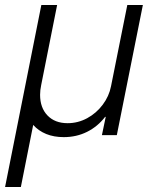

<svg xmlns="http://www.w3.org/2000/svg" viewBox="-43 -535 598 760"><path d="M120.6 -515.1H183.1L120.1 -198.7Q115.7 -178.2 115.7 -159.7Q115.7 -108.4 145 -77.9Q174.3 -47.4 224.6 -47.4Q265.6 -47.4 302 -67.1Q338.4 -86.9 363.5 -120.4Q388.7 -153.8 396.5 -193.8L460.9 -515.1H522.5L419.4 0H360.4L375.5 -72.3H373Q343.8 -34.2 301.8 -13.2Q259.8 7.8 209.5 7.8Q170.4 7.8 139.9 -4.6Q109.4 -17.1 88.4 -40.5L39.6 205.1H-22.9Z"/></svg>

Font: Reddit Sans Chocolate Light
Style: Italic
Weight: 300
Italic angle: -11.25°
Designer: Stephen Hutchings
Version: Version 1.013